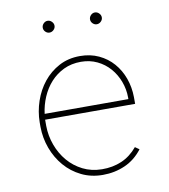

<svg xmlns="http://www.w3.org/2000/svg" viewBox="-82 -791 764 869"><g transform="rotate(-10 300.0 -356.0)"><path d="M321.3 9.8Q267.1 9.8 222.9 -12Q178.7 -33.7 147.2 -70.3Q115.7 -106.9 98.1 -154.3Q80.6 -201.7 80.1 -252.9V-274.4Q80.6 -323.7 96.7 -371.1Q112.8 -418.5 142.6 -455.6Q172.4 -492.7 214.8 -515.4Q257.3 -538.1 311 -538.1Q358.9 -538.1 397.5 -520Q436 -502 463.1 -470.9Q490.2 -439.9 504.9 -398.9Q519.5 -357.9 520 -312.5V-281.7H106.4V-274.4V-252.9Q106.9 -207.5 122.6 -164.8Q138.2 -122.1 166.3 -89.1Q194.3 -56.2 233.6 -36.4Q272.9 -16.6 321.3 -16.1Q370.6 -15.6 411.9 -33.2Q453.1 -50.8 484.9 -88.9L503.9 -75.7Q470.2 -31.7 423.1 -11Q376 9.8 321.3 9.8ZM311 -511.7Q267.1 -511.7 231.9 -494.9Q196.8 -478 171.1 -449.7Q145.5 -421.4 129.6 -384.5Q113.8 -347.7 108.9 -308.1H493.7V-314.5Q493.7 -353.5 480.2 -389.2Q466.8 -424.8 442.9 -452.1Q418.9 -479.5 385.3 -495.6Q351.6 -511.7 311 -511.7ZM168 -693.4Q168 -704.1 176 -712.4Q184.1 -720.7 194.8 -720.7Q205.6 -720.7 213.9 -712.4Q222.2 -704.1 222.2 -693.4Q222.2 -682.6 213.9 -674.6Q205.6 -666.5 194.8 -666.5Q184.1 -666.5 176 -674.6Q168 -682.6 168 -693.4ZM385.3 -693.4Q385.3 -704.1 393.3 -712.4Q401.4 -720.7 412.1 -720.7Q422.9 -720.7 431.2 -712.4Q439.5 -704.1 439.5 -693.4Q439.5 -682.6 431.2 -674.6Q422.9 -666.5 412.1 -666.5Q401.4 -666.5 393.3 -674.6Q385.3 -682.6 385.3 -693.4Z"/></g></svg>

Font: Roboto Mono Thin
Style: Regular
Weight: 250
Designer: Google
Version: Version 2.000985; 2015; ttfautohint (v1.3)